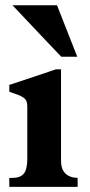

<svg xmlns="http://www.w3.org/2000/svg" viewBox="-20 -725 349 745"><path d="M279.8 -504.9H217.8Q213.9 -509.3 199.7 -523.9Q185.5 -538.6 166.3 -558.8Q147 -579.1 125.2 -602.3Q103.5 -625.5 83.7 -646.2Q64 -667 49.1 -682.9Q34.2 -698.7 28.3 -704.6H201.2ZM281.2 0H16.1V-34.7H27.3Q59.1 -34.7 72.5 -51.3Q85.9 -67.9 85.9 -107.9V-311Q85.9 -323.7 83 -331.5Q80.1 -339.4 72.5 -345.2Q64.9 -351.1 51.3 -356.4Q37.6 -361.8 16.1 -369.1V-395.5Q59.6 -409.7 106.7 -425.5Q153.8 -441.4 197.3 -456.1H216.8V-101.1Q216.8 -68.8 233.4 -52.2Q250 -35.6 281.2 -34.7Z"/></svg>

Font: XB Niloofar
Style: Bold
Weight: 700
Designer: Behnam
Foundry: Irmug
Version: Version 7.201 2008